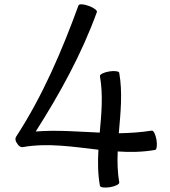

<svg xmlns="http://www.w3.org/2000/svg" viewBox="-20 -840 776 876"><path d="M85 -169C199 -189 314 -170 429 -157C426 -102 426 -47 436 8C437 15 458 18 482 14C507 10 526 0 524 -8C516 -55 515 -102 517 -149C574 -145 631 -146 688 -156C695 -157 698 -178 694 -202C690 -227 680 -246 672 -244C622 -236 572 -233 522 -232C530 -325 540 -417 524 -508C523 -515 502 -518 478 -514C453 -510 434 -500 436 -492C451 -407 443 -321 435 -235C338 -239 240 -248 143 -240C253 -413 352 -592 422 -785C425 -792 408 -805 385 -813C361 -822 340 -823 338 -815C262 -607 175 -403 54 -217C48 -208 50 -195 58 -186C64 -174 75 -167 85 -169Z"/></svg>

Font: Nupuram
Style: Regular
Weight: 400
Designer: Santhosh Thottingal (santhosh.thottingal@gmail.com)
Foundry: SMC
Version: Version 1.000